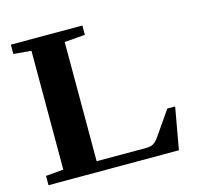

<svg xmlns="http://www.w3.org/2000/svg" viewBox="-98 -769 915 875"><g transform="rotate(-15 359.5 -331.5)"><path d="M25.9 0V-43.9L109.4 -51.3V-611.8L25.9 -619.1V-663.1H363.3V-619.1L266.1 -611.3V-48.8H498.5Q521 -48.8 533.7 -56.2Q546.4 -63.5 560.1 -83L639.2 -197.3H676.3L641.1 0Z"/></g></svg>

Font: Elstob 6pt
Style: Bold
Weight: 700
Designer: Peter S. Baker
Version: Version 1.015